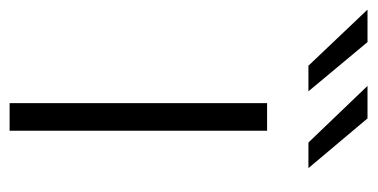

<svg xmlns="http://www.w3.org/2000/svg" viewBox="-294 -558 767 390"><g transform="rotate(90 89.0 -363.5)"><path d="M104 0V-523H160V0ZM184 -607 69 -727H135L236 -607ZM28 -607 -86 -727H-20L80 -607Z"/></g></svg>

Font: Montserrat-Alt1 Light
Style: Regular
Weight: 300
Designer: Differentunic
Foundry: Differentunic
Version: Version 7.222